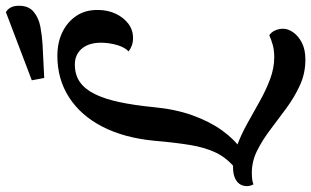

<svg xmlns="http://www.w3.org/2000/svg" viewBox="-278 -675 1070 660"><g transform="rotate(-90 257.0 -345.0)"><path d="M71.7 -49.3 6.8 -69.7Q44 -99.7 62.2 -137.6Q80.3 -175.5 88.8 -227.8Q97.2 -280 103.3 -350.8Q113.2 -453.5 151.6 -528Q190 -602.5 252.5 -642.7Q315 -682.8 395 -682.8Q441.5 -682.8 477 -665.3Q512.5 -647.8 533 -616.7Q553.5 -585.5 552.7 -542.7Q552.7 -510 540 -482.8Q527.3 -455.5 505.9 -439.1Q484.5 -422.7 456.2 -422.7Q442.5 -422.7 431.2 -426.6Q420 -430.5 410.3 -438Q424 -450.7 431.7 -475.9Q439.3 -501.2 440.2 -528.8Q441 -573.3 420.4 -598Q399.8 -622.7 365 -622.7Q329.8 -622.7 305.2 -605.5Q280.5 -588.3 263.6 -554Q246.7 -519.7 235.9 -469Q225.2 -418.3 218.7 -352.3Q211.8 -277.5 190.5 -218.2Q169.2 -159 138.5 -116.4Q107.8 -73.8 71.7 -49.3ZM382 169.8Q335.2 169.8 294.4 151.2Q253.7 132.7 216.2 105.2Q178.7 77.8 142.7 50.3Q106.7 22.8 69.8 4.2Q33 -14.3 -6.3 -14.3Q-21 -14.3 -30.2 -13Q-39.3 -11.7 -46.8 -8.8Q-49.7 -14 -51.2 -19.7Q-52.8 -25.3 -52.8 -31Q-52.8 -45.7 -45.5 -56.3Q-38.2 -67 -23.6 -73Q-9 -79 13.7 -79Q50 -79 87.3 -64.9Q124.7 -50.8 162.6 -29.8Q200.5 -8.7 239 12.9Q277.5 34.5 315.3 48.6Q353.2 62.7 390.3 62.7Q414.2 62.7 432.8 57.5Q451.3 52.3 465.8 45.7Q476.8 52.8 482.5 65.9Q488.2 79 488.2 93.2Q488.2 110.2 475.8 127.9Q463.3 145.7 440 157.8Q416.7 169.8 382 169.8ZM319 -728 311 -770.7 545.5 -859.8Q557 -852.3 562.1 -841.4Q567.2 -830.5 567.2 -814.7Q567.2 -781.3 546.3 -764.2Q525.5 -747 495 -741.2Q464.5 -735.5 434 -733.7Z"/></g></svg>

Font: Sansita Swashed Light
Style: Regular
Weight: 300
Designer: Pablo Cosgaya
Foundry: Omnibus-Type
Version: Version 1.003